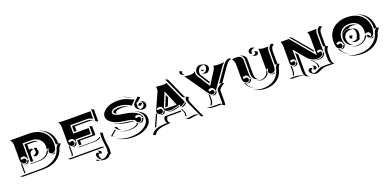

<svg xmlns="http://www.w3.org/2000/svg" viewBox="-1 -1401 4911 2409"><g transform="rotate(-20 2454.0 -196.5)"><path d="M39.1 0 46.9 -2H322.3Q389.6 -2 444.6 -22.6Q499.5 -43.2 536.1 -81.1Q572.8 -118.9 588.1 -170.7Q592.8 -186.5 601.7 -199.6Q610.6 -212.6 625.2 -227.5Q610.8 -227.1 600.8 -223.1L597.9 -222.2L598.1 -225.1Q598.6 -232.4 598.6 -244.1Q598.6 -317.6 562.6 -373.4Q526.6 -429.2 461.9 -458.5L465.3 -459L495.6 -445.1Q559.6 -415.3 595.1 -359.4Q630.6 -303.5 630.6 -230V-229L659.9 -215.6Q643.8 -199.5 634.3 -186Q624.8 -172.6 620.1 -156Q596.4 -77.1 525.4 -31.7Q454.3 13.7 352.5 13.7H69.3ZM75.4 -468.8H322.3Q399.9 -468.8 458.6 -440.9Q517.3 -413.1 549.2 -362.2Q581.1 -311.3 581.1 -244.1Q581.1 -208.7 569.6 -173.8Q564.2 -157.2 550 -147.2Q535.9 -137.2 518.8 -137.2Q503.4 -137.2 492.6 -146.4Q481.7 -155.5 481.7 -168.5Q481.7 -179.7 486.3 -189.6Q491 -199.5 499.8 -210.7Q492.2 -210.7 483 -208.3Q473.9 -205.8 467.3 -202.4Q473.6 -220.7 473.6 -244.1Q473.6 -306.2 430.7 -343.5Q387.7 -380.9 317.4 -380.9H210V-173.8H201.2Q201.2 -194.3 186.5 -209.1Q171.9 -223.9 151.4 -223.9Q133.3 -223.9 119.4 -212.2Q119.4 -191.4 134.5 -191.2Q139.6 -191.2 147.3 -194.2Q155 -197.3 160.2 -197.3Q171.6 -197.3 178.1 -187.3Q184.6 -177.2 184.6 -166.3Q184.6 -154.1 175.7 -145.5Q166.7 -137 154.3 -137Q132.8 -137 117.7 -151.9Q102.5 -166.7 102.5 -187.7V-395.5Q102.5 -434.8 75.4 -468.8ZM102.5 -19.5V-154.8Q108.4 -146 116.7 -139.6L117.2 -19.5ZM127.9 -132.8Q140.4 -127.2 154.3 -127.2Q170.2 -127.2 181.8 -137.8Q193.4 -148.4 194.3 -164.1H210V-157.5H208.5Q207.5 -141.8 195.8 -131Q184.1 -120.1 168 -120.1Q155 -120.1 142.1 -126.2ZM210 -107.4H317.4Q370.8 -107.4 408.9 -128.9Q447 -150.4 463.1 -189Q468.8 -191.9 471.9 -193.6Q474.6 -195.1 478.8 -196.8Q472.4 -183.8 471.9 -171.1Q453.9 -137.7 417.5 -119.3Q381.1 -100.8 331.5 -100.8H224.1ZM227.5 -125V-363.3H317.4Q370.8 -363.3 406.7 -339.6L404.3 -338.9Q378.7 -347.2 347.4 -347.2L259.5 -347.4V-279.3L262.2 -277.8Q271.5 -281.2 281.2 -281.2Q290.5 -281.2 298.6 -277.1Q306.6 -272.9 311.8 -265.6L309.6 -265.1Q289.8 -264.4 275.6 -251.2Q261.5 -238 259.8 -218.8L259.5 -211.9V-125ZM283.2 -187.5V-189.5Q303 -189.5 317 -203.5Q331.1 -217.5 331.1 -237.3Q331.1 -246.6 328.1 -253.9Q325.2 -261.2 318.8 -269.5Q323.2 -270 325.7 -271.4Q328.1 -272.7 330.3 -276.1L333.3 -277.6L363.3 -263.7Q361.3 -259 358.9 -257.1Q356.4 -255.1 352.3 -254.2Q363 -240.5 363 -223.1Q363 -202.6 348.5 -188.2Q334 -173.8 313.5 -173.8Q297.4 -173.8 283.2 -187.5ZM496.6 -132.1V-132.3Q507.1 -127.4 518.8 -127.4Q540 -127.4 556.9 -140.1Q552.5 -131.6 546.1 -122.1Q539.6 -120.6 533 -120.8Q521.2 -120.8 510.7 -125.7Z M678.7 0 686.5 -2H1118.2Q1130.6 -2 1141.8 2.7Q1153.1 7.3 1161.1 15.6L1157.5 14.6Q1153.1 13.9 1148.2 14.2L708.7 13.9ZM719.2 -474.6Q771.7 -468.8 827.1 -468.8H1147.5V-367.7Q1114.3 -390.6 1069.3 -390.6H849.6V-278.3H1054.7V-200.2H849.6V-173.8H840.8Q840.8 -194.3 826.2 -209.1Q811.5 -223.9 791 -223.9Q772.9 -223.9 759 -212.2Q759 -191.4 774.2 -191.2Q779.3 -191.2 787 -194.2Q794.7 -197.3 799.8 -197.3Q811.3 -197.3 817.7 -187.3Q824.2 -177.2 824.2 -166.3Q824.2 -154.1 815.3 -145.5Q806.4 -137 793.9 -137Q772.5 -137 757.3 -151.9Q742.2 -166.7 742.2 -187.7V-405.3Q742.2 -424.3 735.7 -442.7Q729.2 -461.2 719.2 -474.6ZM734.4 -19.5Q738.5 -26.9 740.4 -35.8Q742.2 -44.7 742.2 -62.5V-154.8Q748 -146 756.3 -139.6L756.8 -55.7Q756.8 -35.2 751 -19.5ZM767.6 -132.8V-133.1Q780 -127.2 793.9 -127.2Q809.8 -127.2 821.4 -137.8Q833 -148.4 834 -164.1H849.6V-157.5H848.1Q847.2 -141.8 835.4 -131Q823.7 -120.1 807.6 -120.1Q794.7 -120.1 781.7 -126.2ZM849.6 -97.7H1057.6Q1082.3 -97.7 1105.6 -106.4Q1128.9 -115.2 1147.5 -128.9Q1147.5 -121.1 1147.7 -113Q1110.4 -91.1 1071.8 -91.1H863.8ZM867.2 -115.2V-182.6H1072.3V-295.9L1074.2 -297.9L1104.2 -283.7V-166.5L899.2 -166.7V-115.2ZM867.2 -295.9V-373H1069.3Q1098.1 -373 1121.3 -363.4Q1144.5 -353.8 1165 -333V-486.3L1167 -488.3L1197 -474.4V-314L1167 -328.1Q1153.6 -342.5 1139.6 -351.6Q1121.6 -356.9 1099.4 -356.9L899.2 -357.2V-295.9ZM1004.9 135.5Q1006.6 131.3 1012 127.9Q1041 148.7 1085 148.7Q1109.6 148.7 1130.6 136.6Q1151.6 124.5 1165 103.5Q1165.5 102.5 1166.5 102.1Q1167.5 101.6 1168.2 101.6H1168.9Q1172.9 101.6 1178.7 104.5Q1176.8 94.7 1176.8 87.9Q1176.8 83 1178.7 67.4Q1180.7 55.7 1180.7 48.1Q1180.7 31.5 1172.4 -24.4Q1164.1 -80.3 1164.1 -115.2Q1164.1 -142.3 1168.5 -167.5L1171.9 -174.8L1201.9 -160.9Q1196 -132.6 1196 -101.1Q1196 -74 1200.2 -41.6Q1204.3 -9.3 1208.5 18.4Q1212.6 46.1 1212.6 62Q1212.6 72 1210.8 82Q1209 92 1209 101.6Q1209 112.5 1211.7 122.1Q1210 120.8 1207.8 120.1Q1202.4 117.7 1199.5 117.4Q1197.3 117.4 1196.5 118.7Q1183.1 139.9 1161.7 152.5Q1140.4 165 1115.2 165Q1082.5 165 1057.9 153.6L1040.5 145.5Q1036.1 148.9 1036.1 154.3L1006.1 140.4ZM1024.9 77.1Q1024.9 65.7 1031.7 57.7Q1038.6 49.8 1048.3 49.8Q1053.7 49.8 1059.1 52.6Q1064.5 55.4 1065.7 61.3Q1069.1 60.3 1071.4 56.6Q1073.7 53 1073.7 47.9Q1073.7 40.8 1069.5 35Q1065.2 29.3 1058.1 26.4L1060.3 25.4L1090.6 39.3Q1097.4 42.5 1101.6 48.6Q1105.7 54.7 1105.7 61.8Q1105.7 68.4 1102.3 73Q1098.9 77.6 1094 77.6L1071.5 67.1Q1064.9 69.6 1060.9 76Q1056.9 82.5 1056.9 91.3Q1056.9 106 1062.6 118.8Q1068.4 131.6 1078.1 140.4L1080.1 142.6Q1056.6 140.6 1040.8 121.7Q1024.9 102.8 1024.9 77.1Z M1283.4 -85.7 1356.2 -147.9Q1359.9 -142.1 1364.7 -136.7L1297.6 -79.1Q1300.5 -77.4 1320.6 -65.1Q1340.6 -52.7 1354 -45.7Q1340.6 -51.8 1328 -59Q1315.4 -66.2 1302 -74.5Q1288.6 -82.8 1283.4 -85.7ZM1291 -343.8Q1291 -362.5 1300.3 -381.3Q1309.6 -400.1 1328.2 -417.2Q1346.9 -434.3 1372.6 -447.6Q1398.2 -460.9 1433.6 -468.8Q1469 -476.6 1508.8 -476.6Q1531.5 -476.6 1552.6 -474Q1573.7 -471.4 1588.9 -468Q1604 -464.6 1620.6 -458.7Q1637.2 -452.9 1646.6 -448.7Q1656 -444.6 1669.7 -437.7Q1701.2 -422.4 1719.2 -418.2L1682.9 -381.8Q1681.9 -380.9 1679.6 -378.5Q1677.2 -376.2 1676.4 -375.4Q1675.5 -374.5 1673.6 -372.6Q1671.6 -370.6 1670.9 -369.8Q1670.2 -368.9 1668.7 -367.3Q1667.2 -365.7 1666.6 -364.9Q1666 -364 1665 -362.7Q1664.1 -361.3 1663.6 -360.4Q1663.1 -359.4 1662.6 -358.2Q1662.1 -356.9 1661.9 -356Q1584.2 -408.2 1500 -408.2Q1472.2 -408.2 1448.7 -402.8Q1425.3 -397.5 1409.9 -385.6Q1394.5 -373.8 1394.5 -357.4Q1394.5 -342.5 1406.7 -331.3Q1418.9 -320.1 1447.4 -311.2Q1475.8 -302.2 1521.7 -296.1Q1605 -284.9 1658.2 -262Q1734.4 -229.2 1747.1 -173.8H1731.4Q1731.4 -194.3 1716.8 -209.1Q1702.1 -223.9 1681.6 -223.9Q1663.6 -223.9 1649.7 -212.2Q1649.7 -191.4 1664.8 -191.2Q1669.9 -191.2 1677.6 -194.2Q1685.3 -197.3 1690.4 -197.3Q1701.9 -197.3 1708.4 -187.3Q1714.8 -177.2 1714.8 -166.3Q1714.8 -152.1 1704.6 -142.1Q1694.3 -132.1 1679.7 -132.1Q1662.1 -132.1 1648.2 -142.3Q1648.2 -152.3 1642.7 -160.9Q1637.2 -169.4 1627.2 -175.5Q1617.2 -181.6 1605.3 -186.5Q1593.5 -191.4 1577.8 -194.9Q1562 -198.5 1547.9 -200.8Q1533.7 -203.1 1516.8 -204.8Q1480.7 -209 1449.8 -216.2Q1418.9 -223.4 1396.1 -232.1Q1373.3 -240.7 1355.2 -251.5Q1337.2 -262.2 1325.3 -273.4Q1313.5 -284.7 1305.5 -296.9Q1297.6 -309.1 1294.3 -320.6Q1291 -332 1291 -343.8ZM1345 -30.8Q1422.9 5.9 1520.5 5.9Q1564.2 5.9 1603.4 -2.7Q1642.6 -11.2 1672 -26.1Q1701.4 -41 1723 -60.7Q1744.6 -80.3 1755.6 -103.4Q1766.6 -126.5 1766.6 -150.4Q1766.6 -231 1673.6 -274.4L1674.6 -276.1L1704.6 -262Q1798.6 -218 1798.6 -136.2Q1798.6 -111.8 1787.5 -88.5Q1776.4 -65.2 1754.5 -45.3Q1732.7 -25.4 1703 -10.3Q1673.3 4.9 1633.9 13.3Q1594.5 21.7 1550.5 22Q1453.1 22 1375.2 -14.4L1345.2 -28.6ZM1363 -177 1364.3 -180.7 1394.3 -166.5Q1398.9 -137.9 1429.7 -118.9L1428.7 -117.2Q1371.8 -137.2 1363 -177ZM1367.7 -223.6 1368.2 -225.6Q1428.2 -197.5 1514.9 -187.5Q1597.7 -178.2 1621.8 -158.4L1619.9 -157.5Q1591.6 -166.3 1544.7 -171.6Q1458 -181.6 1397.9 -209.7ZM1405.3 -107.2V-107.4Q1453.4 -85 1523.4 -85Q1553.5 -85 1579.2 -90.2Q1605 -95.5 1623.3 -106.3Q1641.6 -117.2 1646.7 -131.8Q1661.9 -122.3 1679.7 -122.3Q1697.5 -122.3 1710.6 -134.4Q1723.6 -146.5 1724.6 -164.1H1748.3Q1748.5 -160.6 1748.8 -157.2L1738.8 -157.5Q1737.8 -139.9 1724.7 -127.8Q1711.7 -115.7 1693.8 -115.7Q1679.9 -115.7 1667.5 -121.3L1660.6 -124.8Q1655.5 -110.4 1637.1 -99.6Q1618.7 -88.9 1593 -83.6Q1567.4 -78.4 1537.6 -78.4Q1467.3 -78.4 1419.4 -100.6ZM1412.1 -357.4Q1412.1 -371.6 1438.4 -381.1Q1464.6 -390.6 1500 -390.6Q1567.9 -390.6 1616.5 -362.5L1615 -361.1Q1577.9 -374.8 1530 -374.8Q1506.1 -374.8 1486.3 -370.4Q1466.6 -366 1455.3 -358.8Q1444.1 -351.6 1444.1 -343.5Q1444.1 -336.7 1452.6 -330.1V-327.9Q1412.1 -340.6 1412.1 -357.4ZM1592.8 -499.3 1593.3 -501.2Q1594.7 -500.5 1596.4 -499.8L1626.5 -485.8Q1637.9 -480.5 1660.6 -467Q1683.3 -453.6 1690.2 -450.7L1689 -449Q1688 -449.5 1677.1 -454.6Q1666.3 -459.7 1659.9 -462.6Q1652.8 -465.8 1628.9 -479.9Q1605 -493.9 1592.8 -499.3ZM1689.9 -340.6Q1689.9 -350.8 1691.8 -357.5Q1693.6 -364.3 1701.4 -374.9Q1709.2 -385.5 1722.8 -398.4Q1736.3 -411.4 1762 -433.8L1758.8 -437.3L1759 -439.9L1789.3 -425.8L1794.7 -419.4Q1767.1 -395.3 1753.2 -381.8L1755.1 -379.9Q1741.5 -379.9 1731.8 -371.5Q1722.2 -363 1722.2 -351.3Q1722.2 -346.7 1724.4 -342.5L1723.4 -340.6Q1721.9 -334.7 1721.9 -326.4Q1721.9 -301.5 1739 -286.1L1740.7 -283.7Q1717.8 -286.6 1703.9 -302.4Q1689.9 -318.1 1689.9 -340.6ZM1713.4 -288.8Q1730.7 -280.3 1750 -280.3Q1772 -280.3 1787.7 -294.3Q1803.5 -308.3 1803.5 -328.1Q1803.5 -344 1795.3 -356.8Q1787.1 -369.6 1773.9 -375.7L1775.1 -377.4L1805.2 -363.3Q1818.6 -356.9 1827 -343.6Q1835.4 -330.3 1835.4 -314Q1835.4 -293.5 1819.2 -278.9Q1803 -264.4 1780 -264.4Q1761.5 -264.4 1744.6 -272.2L1714.4 -286.1ZM1732.4 -332.5 1732.9 -334.5Q1736.1 -333 1739.7 -332.5Q1740.7 -342 1748.9 -348.6Q1757.1 -355.2 1768.1 -355.2Q1776.6 -355.2 1783.7 -350.8Q1790.8 -346.4 1794.4 -339.1L1792.5 -338.9Q1783.4 -337.2 1777.5 -330.8Q1771.5 -324.5 1771.5 -316.4Q1767.8 -316.4 1761.4 -318.8Q1754.9 -321.3 1749.4 -324Q1743.9 -326.7 1732.4 -332.5Z M1785.2 77.6Q1799.3 51 1826.2 33.8Q1853 16.6 1897.3 7.6Q1941.7 -1.5 2005.9 -2Q1996.1 -9.5 1990.8 -21.9Q1985.6 -34.2 1985.6 -46.6Q1985.6 -58.1 1989.5 -66.7L2000 -89.8H2214.1L2219.5 -73.7H2031.2L2021.5 -52Q2017.6 -43.7 2017.6 -32.7Q2017.6 -18.3 2024.2 -5Q2030.8 8.3 2042.7 14.2Q1976.6 14.2 1931 22.9Q1885.5 31.7 1857.9 49.2Q1830.3 66.7 1816.2 94.2L1786.1 80.1ZM1837.6 2.7 1913.3 -166Q1915.8 -156 1922.1 -147.7L1857.9 -3.9Q1847.9 -1 1837.6 2.7ZM1921.9 -176.8Q1921.9 -186.5 1928.5 -201.4L2021.7 -408.7Q2029.5 -426.3 2029.5 -448Q2029.5 -462.6 2025.6 -476.1Q2085.4 -467.8 2131.8 -467.8Q2139.6 -467.8 2148.9 -470.6Q2158.2 -473.4 2164.1 -477.3L2301.8 -173.8Q2293.9 -170.7 2284.9 -164.3Q2275.9 -158 2269.4 -152.6Q2262.9 -147.2 2254.5 -143.1Q2246.1 -138.9 2238.3 -138.9Q2232.7 -138.9 2228.5 -142Q2224.4 -145 2224.4 -149.4Q2224.4 -153.8 2227.5 -157Q2230.7 -160.2 2237.3 -164.1Q2224.1 -164.1 2206.1 -159.8Q2188 -155.5 2172.6 -150.5Q2157.2 -145.5 2137.3 -141.2Q2117.4 -137 2100.8 -137Q2079.1 -137 2060.5 -142.2Q2042 -147.5 2031.2 -156.4Q2020.5 -165.3 2020.5 -175.8Q2020.5 -195.1 2005.9 -209.5Q1991.2 -223.9 1970.7 -223.9Q1952.6 -223.9 1938.7 -212.2Q1938.7 -191.4 1953.9 -191.2Q1959 -191.2 1966.7 -194.2Q1974.4 -197.3 1979.5 -197.3Q1991 -197.3 1997.4 -187.3Q2003.9 -177.2 2003.9 -166.3Q2003.9 -153.3 1993.9 -144.2Q1983.9 -135 1969.7 -135Q1950 -135 1935.9 -147.2Q1921.9 -159.4 1921.9 -176.8ZM1942.9 -130.6 1943.1 -130.9Q1955.6 -125 1969.7 -125.2Q1986.8 -125.2 1999.5 -136.1Q2012.2 -147 2013.7 -163.3Q2017.6 -154.8 2025.9 -147.9Q2021.7 -135 2010 -126.8Q1998.3 -118.7 1983.9 -118.7Q1968.8 -118.7 1957 -124ZM2028.6 -195.3Q2028.6 -182.1 2040 -175.8H2193.4L2106.4 -384.5ZM2040.8 -138.9Q2066.2 -127.2 2100.8 -127.2Q2119.9 -127.2 2139.8 -131.6Q2159.7 -136 2181.5 -142.7Q2203.4 -149.4 2214.8 -151.9Q2214.8 -150.6 2214.6 -149.4Q2214.6 -145.5 2216.1 -142.1Q2208.7 -140.1 2193.2 -135.5Q2177.7 -130.9 2167.7 -128.2Q2157.7 -125.5 2142.9 -123Q2128.2 -120.6 2115 -120.6Q2079.8 -120.6 2054.9 -132.3ZM2046.6 -193.4 2106.4 -338.6 2123.5 -296.9 2080.8 -193.4ZM2167 -518.3 2167.2 -522.7 2197.3 -508.8 2315.4 -246.1Q2320.1 -236.1 2325.9 -229.7Q2332.3 -228.8 2339.8 -228.8L2369.9 -214.8Q2361.6 -205.1 2357.5 -196.5Q2353.5 -188 2353.5 -177.7Q2353.5 -161.6 2365 -136.2L2459.7 74.5L2456.8 76.4L2426.8 62.5L2426.3 57.6L2333 -149.4Q2321.3 -175.5 2321.3 -191.4Q2321.3 -209 2335.7 -227.1Q2327.6 -227.3 2321.3 -228.5Q2314.9 -229.7 2307.6 -232.9Q2300.3 -236.1 2294.2 -242.7Q2288.1 -249.3 2283.7 -259.3ZM2225.3 -107.4 2239.5 -100.8 2254.6 -67.4Q2263.7 -46.9 2263.7 -26.9Q2263.7 -19.3 2262 -10Q2260.3 -0.7 2260.3 -0.2Q2260.3 3.4 2262 3.7Q2247.3 2.2 2246.1 -5.9Q2246.3 -7.3 2247.3 -12.1Q2248.3 -16.8 2248.9 -22.2Q2249.5 -27.6 2249.5 -33.4Q2249.5 -53.5 2240.5 -74ZM2226.6 -131.6Q2231.9 -129.2 2238.3 -129.2Q2247.6 -129.2 2257.1 -133.5Q2266.6 -137.9 2273.6 -143.6Q2280.5 -149.2 2289.6 -155.6Q2298.6 -162.1 2305.4 -164.8L2306.2 -165L2311.3 -154.1Q2306.2 -150.9 2297.9 -144.5Q2289.6 -138.2 2283.6 -133.9Q2277.6 -129.6 2269 -126.1Q2260.5 -122.6 2252.4 -122.6Q2246.3 -122.6 2240.7 -125ZM2231.9 24.4Q2241.7 30.3 2256.8 30.3Q2271.5 30.3 2304.1 24.4Q2336.7 18.6 2352.5 18.6Q2387.9 18.6 2409.7 37.6L2406 36.9Q2393.8 34.2 2382.8 34.2Q2367.7 34.2 2334.8 40.2Q2302 46.1 2286.9 46.1Q2273.7 46.1 2264.4 42L2234.4 27.8Z M2361.3 -540Q2361.3 -548.8 2366 -555.2L2371.6 -558.3L2401.6 -544.4Q2393.1 -537.1 2393.1 -525.6Q2393.1 -508.3 2411.6 -495.1L2412.1 -492.9Q2388.4 -499.8 2374.9 -512.2Q2361.3 -524.7 2361.3 -540ZM2402.6 -480.2Q2429.7 -468.8 2483.2 -468.8Q2502.7 -468.8 2518.7 -474Q2534.7 -479.2 2551.8 -491Q2549.3 -485.8 2547.9 -477.8Q2546.4 -469.7 2546.4 -464.1Q2546.4 -443.6 2557.6 -425.8L2667.7 -252.2L2778.3 -425.8Q2784.4 -435.3 2787.5 -445.9Q2790.5 -456.5 2791 -462.3Q2791.5 -468 2791.5 -476.6Q2838.6 -468.8 2866.7 -468.8Q2890.4 -468.8 2937.5 -474.6Q2931.2 -470.9 2917.8 -457.4Q2904.5 -443.8 2896 -431.6L2719.7 -178.5V-173.8H2710.9Q2710.9 -194.3 2696.3 -209.1Q2681.6 -223.9 2661.1 -223.9Q2643.1 -223.9 2629.2 -212.2Q2629.2 -191.4 2644.3 -191.2Q2649.4 -191.2 2657.1 -194.2Q2664.8 -197.3 2669.9 -197.3Q2679.9 -197.3 2687.1 -188.7Q2694.3 -180.2 2694.3 -168.2Q2694.3 -157.2 2685.4 -149.5Q2676.5 -141.8 2664.1 -141.8Q2654.8 -141.8 2646.2 -145.9Q2637.7 -149.9 2629.8 -158.1Q2621.8 -166.3 2615.8 -174.2Q2609.9 -182.1 2602.1 -194.1ZM2535.2 -9.8H2541.3Q2568.6 -2 2612.3 -2H2701.7Q2712.6 -2 2721.4 2.9Q2730.2 7.8 2732.9 18.8Q2737.3 8.8 2737.3 -14.6V-173.1L2749.8 -190.9Q2766.6 -214.8 2815.4 -236.3Q2799.8 -241 2788.3 -241H2784.7L2910.4 -421.6Q2917.5 -431.6 2922.9 -439Q2928.2 -446.3 2938.1 -457.5Q2948 -468.8 2956.7 -476Q2965.3 -483.2 2976.4 -488.9Q2987.5 -494.6 2998 -495.1L3000 -499L3030.3 -485.4V-479.5Q3018.8 -479.5 3006.7 -473.4Q2994.6 -467.3 2983 -456.1Q2971.4 -444.8 2961.9 -433.1Q2952.4 -421.4 2942.1 -406.5L2823.5 -235.1L2847.2 -223.1Q2828.4 -216.1 2809.7 -202.6Q2791 -189.2 2781.5 -175.8L2769.3 -158.4V-0.7Q2769.3 30.3 2761.5 38.6L2731.4 24.4Q2731.4 18.8 2729.2 14.2H2642.3Q2593 14.2 2565.2 4.2ZM2564 -464.1Q2564 -485.8 2573.2 -504.6Q2582.5 -523.4 2598.6 -534.7Q2614.7 -545.9 2633.8 -545.9Q2647.5 -545.9 2659.4 -541.1Q2671.4 -536.4 2679.7 -528.1L2676 -528.8Q2669.9 -529.8 2663.8 -530Q2645.5 -530 2629.9 -519Q2614.3 -508.1 2605.1 -489.7Q2595.9 -471.4 2595.9 -450.2Q2595.9 -435.3 2604 -422.4L2678.5 -305.2L2680.2 -304.2L2668 -284.9L2572.3 -435.3Q2563.7 -448.7 2564 -464.1ZM2585.2 -20.5Q2598.4 -35.9 2605.3 -54.1Q2612.3 -72.3 2612.3 -89.8V-162.6Q2619.4 -153.8 2626.5 -147.7L2627 -83Q2627 -67.4 2621.1 -50.9Q2615.2 -34.4 2604 -19.5Q2594.7 -19.8 2585.2 -20.5ZM2626.5 -436.3 2626.7 -438.2Q2634.3 -434.8 2642.8 -434.6Q2666 -434.6 2682.5 -452.6Q2699 -470.7 2699 -496.1Q2699 -510.5 2690.1 -522.7Q2681.2 -534.9 2666.3 -541.7L2667 -543.7L2697 -529.5Q2712.4 -522.5 2721.7 -509.8Q2731 -497.1 2731 -482.2Q2731 -455.8 2714 -437.3Q2697 -418.7 2672.9 -418.7Q2664.1 -418.7 2656.5 -422.1ZM2627.4 -481.9 2629.4 -484.1 2659.4 -470Q2659.4 -465.6 2661.4 -461.4L2662.8 -459.7Q2659.4 -459 2655.8 -459.2Q2646.2 -459.2 2637.5 -465.3Q2628.7 -471.4 2627.4 -481.9ZM2642.8 -136.7Q2653.3 -131.8 2664.1 -132.1Q2679 -132.1 2690.4 -141.1Q2701.9 -150.1 2703.9 -164.1H2719.7V-157.2H2717.8Q2715.6 -143.3 2704.5 -134.2Q2693.4 -125 2678.7 -125Q2668.2 -125 2657 -130.1Z M3039.1 -471.2Q3069.8 -477.5 3093.3 -477.5Q3173.8 -477.5 3173.8 -412.1V-220.7Q3173.8 -194.3 3182.6 -173.8H3168.9Q3168.9 -194.3 3154.3 -209.1Q3139.6 -223.9 3119.1 -223.9Q3101.1 -223.9 3087.2 -212.2Q3087.2 -191.4 3102.3 -191.2Q3107.4 -191.2 3115.1 -194.2Q3122.8 -197.3 3127.9 -197.3Q3139.4 -197.3 3145.9 -187.3Q3152.3 -177.2 3152.3 -166.3Q3152.3 -154.1 3143.4 -145.5Q3134.5 -137 3122.1 -137Q3103.3 -137 3088.9 -148.4Q3074.5 -159.9 3071 -177.5Q3066.4 -200.7 3066.4 -225.6V-400.4Q3066.4 -416.7 3059.1 -436.3Q3051.8 -455.8 3039.1 -471.2ZM3081.3 -142.1Q3088.4 -136.2 3096.7 -132.3Q3104.5 -113.3 3115.7 -96.7Q3142.6 -56.9 3186.5 -34.4Q3132.8 -57.1 3101.6 -103.3Q3089.4 -121.3 3081.3 -142.1ZM3100.3 -130.9Q3110.8 -127.2 3122.1 -127.2Q3137.9 -127.2 3149.5 -137.8Q3161.1 -148.4 3162.1 -164.1H3186.5Q3188.5 -160.4 3190.2 -157.5H3176.3Q3175.3 -141.8 3163.7 -131.2Q3152.1 -120.6 3136.2 -120.6Q3122.8 -120.6 3110.8 -125.7ZM3148.7 -483.2 3151.1 -484.4 3181.2 -470.2Q3223.4 -450.4 3223.4 -397.9V-206.8Q3223.4 -181.6 3232.7 -161.7Q3241.9 -141.8 3259 -129.4L3261.7 -126.7Q3229.2 -134 3210.3 -159.1Q3191.4 -184.1 3191.4 -220.7V-412.1Q3191.4 -464.1 3148.7 -483.2ZM3170.2 -20 3170.9 -22Q3221.9 2 3286.1 2Q3346.7 2 3395.5 -19.2Q3444.3 -40.3 3475.6 -79.2Q3506.8 -118.2 3518.1 -170.9Q3520.5 -182.1 3528 -198.6Q3535.4 -215.1 3546.4 -227.5Q3544.9 -227.8 3543.9 -228Q3540.3 -228 3535.2 -226.3Q3530 -224.6 3523.4 -224.6V-410.2Q3523.4 -433.6 3533.4 -454.3Q3543.5 -475.1 3561.5 -486.3L3569.3 -488.3L3599.4 -474.4Q3587.9 -469 3579.2 -460Q3570.6 -450.9 3565.6 -440.2Q3560.5 -429.4 3558.1 -418.6Q3555.7 -407.7 3555.7 -396.5V-227.5L3580.3 -217L3572 -204.8Q3564 -193.6 3558 -179.8Q3552 -166 3550 -156.2Q3539.1 -103.3 3507.3 -64Q3475.6 -24.7 3426.4 -3.4Q3377.2 17.8 3316.2 18.1Q3251.7 18.1 3200.2 -6.1ZM3234.9 -116.9 3235.1 -117.2Q3258.3 -106.4 3286.1 -106.4Q3327.4 -106.4 3356.8 -128.9Q3386.2 -151.4 3395 -190.2Q3401.6 -194.6 3407.2 -196.3Q3400.4 -182.4 3400.6 -168.5Q3400.6 -164.3 3401.4 -160.4Q3388.2 -131.8 3361.2 -115.7Q3334.2 -99.6 3299.8 -99.6Q3272.7 -99.6 3249 -110.6ZM3267.6 -483.4Q3267.6 -501.5 3281.6 -513.9Q3295.7 -526.4 3315.4 -526.4Q3340.1 -526.4 3358.6 -508.8L3354.7 -509.8Q3350.1 -510.5 3345.5 -510.5Q3326.7 -510.5 3313.2 -498Q3299.8 -485.6 3299.8 -468.8Q3299.8 -463.1 3303 -456.8L3304.4 -455.1Q3301 -454.3 3297.4 -454.3Q3285.4 -454.3 3276.5 -463Q3267.6 -471.7 3267.6 -483.4ZM3290.3 -432.1 3290.8 -434.1Q3300 -429.7 3310.3 -429.7Q3324 -429.7 3333.4 -438Q3342.8 -446.3 3342.8 -458Q3342.8 -470.7 3332 -475.3L3333 -477.1L3363 -463.1Q3368.7 -460.7 3371.9 -455.6Q3375.2 -450.4 3375.2 -444.3Q3375.2 -431.6 3365 -422.7Q3354.7 -413.8 3340.3 -413.8Q3329.8 -413.8 3320.3 -418.2ZM3394.5 -484.4Q3404.5 -479.7 3422.4 -474.2Q3440.2 -468.8 3448.2 -468.8H3521.2Q3505.9 -442.1 3505.9 -410.2V-225.6Q3505.9 -198.7 3500.7 -174.1Q3497.1 -157.2 3481.9 -147.2Q3466.8 -137.2 3447.5 -137.2Q3432.1 -137.2 3421.3 -146.4Q3410.4 -155.5 3410.4 -168.5Q3410.4 -179.7 3415 -189.6Q3419.7 -199.5 3428.5 -210.7Q3412.8 -210.7 3397 -202.4Q3398.4 -209.5 3398.4 -220.7V-442.4Q3398.4 -458 3397.8 -464.8Q3397.2 -471.7 3394.5 -484.4ZM3425.3 -132.3Q3435.8 -127.4 3447.5 -127.4Q3472.7 -127.4 3491 -141.6Q3487.5 -132.6 3483.2 -123.8Q3472.9 -120.8 3461.7 -120.8Q3450 -120.8 3439.5 -125.7Z M3637.7 0 3645.5 -2H3689.9Q3775.6 -2 3836.4 38.8Q3828.1 31.2 3822.9 22.2Q3817.6 13.2 3815.3 1.3Q3813 -10.5 3812.3 -21.2Q3811.5 -32 3811.5 -48.8V-280.8L3844.5 -241.5L3843.5 -239.5V-34.9Q3843.5 -23.4 3843.8 -16Q3844 -8.5 3845 1.1Q3845.9 10.7 3847.9 17.6Q3849.9 24.4 3853 31.7Q3856.2 39.1 3861.3 45Q3866.5 51 3873.3 56.2L3871.3 58.8L3841.8 44.9Q3831.5 37.4 3820.1 31.2Q3774.9 13.9 3720 13.9H3667.7ZM3685.8 -19.5Q3701.2 -46.1 3701.2 -78.1V-148.2Q3707 -140.1 3715.3 -135V-71.5Q3715.3 -43.5 3703.4 -19Q3697.3 -19.5 3689.9 -19.5ZM3686 -468.8H3797.6L4057.6 -158.2V-410.2Q4057.6 -441.9 4042.5 -468.8H4165.8Q4150.4 -442.1 4150.4 -410.2V-173.8H4144.5Q4144.5 -190.4 4132.8 -201.8Q4121.1 -213.1 4104.5 -213.1Q4085.7 -213.1 4074.5 -202.4Q4074.5 -181.6 4089.6 -181.4Q4094.7 -181.4 4102.4 -184.4Q4110.1 -187.5 4115.2 -187.5Q4121.3 -187.5 4125.6 -181.3Q4129.9 -175 4129.9 -166.3Q4129.9 -144.5 4107.9 -129.3Q4085.9 -114 4054.7 -114Q4014.9 -114 3981.2 -129.9Q3947.5 -145.8 3921.9 -176.5L3793.9 -329.1V-173.8H3788.1Q3788.1 -190.4 3776.4 -201.8Q3764.6 -213.1 3748 -213.1Q3729.2 -213.1 3718 -202.4Q3718 -181.6 3733.2 -181.4Q3738.3 -181.4 3746 -184.4Q3753.7 -187.5 3758.8 -187.5Q3764.9 -187.5 3769.2 -181.3Q3773.4 -175 3773.4 -166.3Q3773.4 -154.1 3764.5 -145.5Q3755.6 -137 3743.2 -137Q3725.8 -137 3713.5 -148.9Q3701.2 -160.9 3701.2 -178V-410.2Q3701.2 -441.9 3686 -468.8ZM3720.9 -131.8V-132.1Q3731.4 -127.2 3743.2 -127.2Q3759 -127.2 3770.6 -137.8Q3782.2 -148.4 3783.2 -164.1H3793.9V-144Q3789.3 -133.5 3779.3 -127.1Q3769.3 -120.6 3757.3 -120.6Q3745.1 -120.6 3735.1 -125.2ZM3805.7 -486.3 3806.6 -488.3 3836.7 -474.1 4038.1 -233.9 4040 -231.4V-206.5ZM3894 -5.1Q3894 -17.1 3902.6 -25.6Q3911.1 -34.2 3922.9 -34.2Q3930.9 -34.2 3938.8 -29.8Q3946.8 -25.4 3950 -17.6H3947.8Q3938.2 -15.6 3932.1 -8.2Q3926 -0.7 3926 8.8Q3926 24.2 3937.3 35.9L3938.5 38.1Q3919.9 37.1 3907 24.5Q3894 12 3894 -5.1ZM3916 37.4 3917 35.6Q3928.5 41 3941.4 41Q3955.8 41 3969.7 36.6Q3983.6 32.2 3995.8 25.9Q4008.1 19.5 4021.2 13.2Q4034.4 6.8 4052.7 2.4Q4071 -2 4091.8 -2Q4185.8 -2 4196 -2Q4188.7 -6.6 4183.3 -13.5Q4178 -20.5 4175 -27.6Q4172.1 -34.7 4170.5 -44.1Q4168.9 -53.5 4168.5 -60.9Q4168 -68.4 4168 -78.1V-152.3Q4168 -174.8 4175.2 -194.9Q4182.4 -215.1 4194.3 -226.6Q4187 -226.8 4182.7 -227.9Q4178.5 -229 4174.8 -232.7Q4171.1 -236.3 4169.6 -243.9Q4168 -251.5 4168 -263.7V-410.2Q4168 -433.6 4178 -454.3Q4188 -475.1 4206.1 -486.3L4213.9 -488.3L4243.9 -474.4Q4232.4 -469 4223.6 -459.8Q4214.8 -450.7 4209.8 -439.9Q4204.8 -429.2 4202.4 -418.1Q4200 -407 4200 -396V-249.8Q4200 -234.6 4202.4 -227.1L4229.5 -214.6Q4216.6 -204.3 4208.3 -183.2Q4200 -162.1 4200 -138.2V-64Q4200 -29.5 4208.1 -11.6Q4216.3 6.3 4234.4 14.6H4122.1Q4101.6 14.6 4083.4 19Q4065.2 23.4 4051.9 29.8Q4038.6 36.1 4026.4 42.5Q4014.2 48.8 4000.1 53.2Q3986.1 57.6 3971.7 57.6Q3959.2 57.6 3946 51.5ZM3949.7 -9 3951.7 -11.2Q3959.7 -12.2 3964.5 -17.9Q3969.2 -23.7 3969.2 -30Q3969.2 -38.3 3964.2 -45.2Q3959.2 -52 3950.9 -55.7L3952.6 -56.9L3982.9 -43Q3991.2 -39.1 3996.2 -31.9Q4001.2 -24.7 4001.2 -16.1Q4001.2 -7.6 3995 -1.3Q3988.8 4.9 3979.7 4.9ZM3961.9 -129.2Q3969.5 -124.5 3977.3 -120.8L4025.4 -63.7Q4038.1 -48.6 4038.1 -23.4Q4038.1 -17.3 4036.9 -9.8Q4027.8 -6.6 4018.6 -2.4Q4023.9 -16.6 4023.9 -30Q4023.9 -55.2 4011.2 -70.3ZM3985.4 -117.2V-117.4Q4017.8 -104.2 4054.7 -104.2Q4075.7 -104.2 4094.6 -111.6Q4113.5 -118.9 4126.1 -132.8Q4138.7 -146.7 4139.6 -164.1H4150.4V-142.3Q4142.3 -122.3 4119.3 -110Q4096.2 -97.7 4068.8 -97.7Q4027.3 -97.7 3991.9 -114.3Z M4311.5 -244.1Q4311.5 -313.7 4343.5 -366.5Q4375.5 -419.2 4434.2 -447.9Q4492.9 -476.6 4570.3 -476.6Q4647.7 -476.6 4706.4 -447.9Q4765.1 -419.2 4797.1 -366.5Q4829.1 -313.7 4829.1 -244.1Q4829.1 -232.9 4828 -221.8Q4826.9 -210.7 4824.3 -198.2Q4821.8 -185.8 4817 -175.2Q4812.3 -164.6 4805.8 -155.9Q4799.3 -147.2 4789.3 -142.2Q4779.3 -137.2 4766.8 -137.2Q4751 -137.2 4739.7 -149.5Q4728.5 -161.9 4728.5 -179.2Q4744.4 -179.2 4755.6 -170.9Q4766.8 -162.6 4766.8 -150.9Q4775.1 -150.9 4781 -157.8Q4786.9 -164.8 4786.9 -174.6Q4786.9 -189.7 4775.1 -200.2Q4763.4 -210.7 4747.8 -210.7Q4732.2 -210.7 4716.3 -202.4Q4721.7 -222.2 4721.7 -244.1Q4721.7 -308.8 4679.6 -348.8Q4637.5 -388.7 4570.3 -388.7Q4503.2 -388.7 4461.1 -348.8Q4418.9 -308.8 4418.9 -244.1Q4418.9 -205.1 4435.3 -173.8H4419.9Q4419.9 -194.3 4405.3 -209.1Q4390.6 -223.9 4370.1 -223.9Q4352.1 -223.9 4338.1 -212.2Q4338.1 -191.4 4353.3 -191.2Q4358.4 -191.2 4366.1 -194.2Q4373.8 -197.3 4378.9 -197.3Q4390.4 -197.3 4396.9 -187.3Q4403.3 -177.2 4403.3 -166.3Q4403.3 -154.1 4394.4 -145.5Q4385.5 -137 4373 -137Q4354.5 -137 4339.6 -148.4Q4324.7 -159.9 4320.1 -177.2Q4311.5 -209 4311.5 -244.1ZM4333.5 -140.6Q4340.3 -135.3 4348.6 -131.8Q4380.9 -65.7 4452.4 -32.5Q4411.4 -48.6 4381.2 -76.2Q4351.1 -103.8 4333.5 -140.6ZM4349.4 -131.6Q4360.8 -127.2 4373 -127.2Q4388.9 -127.2 4400.5 -137.8Q4412.1 -148.4 4413.1 -164.1H4440.9Q4443.1 -160.6 4445.3 -157.5H4427.2Q4426.3 -141.8 4414.7 -131.2Q4403.1 -120.6 4387.2 -120.6Q4374.5 -120.6 4362.8 -125.2ZM4429.9 -23.2Q4491.5 5.9 4570.3 5.9Q4638.2 5.9 4693.4 -15.6Q4748.5 -37.1 4785.3 -76.9Q4822 -116.7 4837.2 -170.7Q4841.8 -186.8 4850.3 -199.8Q4858.9 -212.9 4873.3 -227.5Q4856.2 -227.1 4845.9 -222.2Q4846.7 -230.5 4846.7 -244.1Q4846.7 -320.6 4810.5 -378.1Q4774.4 -435.5 4709.5 -465.8L4710.7 -467.3L4740.7 -453.4Q4805.9 -422.9 4842.3 -364.9Q4878.7 -306.9 4878.7 -230.2V-229L4908 -215.3Q4892.6 -200 4883.2 -186.3Q4873.8 -172.6 4869.1 -156Q4854 -101.6 4816.9 -61.5Q4779.8 -21.5 4724.1 0.2Q4668.5 22 4600.3 22Q4522 22 4460.2 -6.8L4430.2 -21ZM4436.5 -244.1Q4436.5 -280.3 4465.2 -305.7Q4493.9 -331.1 4534.2 -331.1Q4563.7 -331.1 4585.4 -312.7L4581.8 -313.2Q4573.2 -315.2 4564.2 -314.9Q4546.1 -314.9 4528.9 -309Q4511.7 -303 4498.3 -292.2Q4484.9 -281.5 4476.7 -265.3Q4468.5 -249 4468.5 -230Q4468.5 -196 4482.4 -169.3Q4496.3 -142.6 4521.7 -126.2L4523.4 -123.8Q4482.9 -136 4459.7 -167.7Q4436.5 -199.5 4436.5 -244.1ZM4443.8 -289.8Q4456.8 -327.6 4490.2 -349.4Q4523.7 -371.1 4570.3 -371.1Q4619.4 -371.1 4653.6 -347.4L4649.2 -347.9Q4626.7 -355 4600.3 -355.2Q4567.6 -355.2 4547.4 -338.1L4545.2 -336.4Q4539.8 -336.9 4534.2 -336.9Q4506.8 -336.9 4483.4 -323.6Q4460 -310.3 4447.3 -288.1Q4446.5 -288.3 4443.8 -289.8ZM4497.6 -114.7Q4532 -99.6 4570.3 -99.6Q4621.3 -99.6 4658.9 -123.4Q4696.5 -147.2 4712.2 -189H4718.8V-179.2Q4718.8 -174.1 4719.5 -168.9Q4698 -132.3 4663 -112.5Q4627.9 -92.8 4585 -92.8Q4545.2 -92.8 4511.7 -108.2ZM4518.6 -226.6Q4518.6 -231.9 4521.4 -237.3Q4524.2 -242.7 4530 -243.9Q4528.8 -248.5 4523.2 -250.7L4524.2 -252.4L4556.6 -238.8Q4562.5 -236.1 4562.3 -229V-228Q4557.4 -228 4554 -223.5Q4550.5 -219 4550.5 -212.4Q4550.5 -208.7 4552 -205.3L4552.5 -203.4Q4549.3 -203.1 4545.9 -203.1Q4534.2 -203.1 4526.4 -210Q4518.6 -216.8 4518.6 -226.6ZM4523.4 -171.4Q4535.2 -165 4548.8 -165Q4581.8 -165 4606.2 -183.1Q4602.1 -184.8 4598.6 -190.2Q4609.9 -205.6 4615 -222.5Q4620.1 -239.5 4620.1 -262.7Q4620.1 -283.7 4607.7 -301.3Q4595.2 -318.8 4574.5 -328.4L4575.7 -329.8L4606 -315.9Q4627 -306.2 4639.5 -288.1Q4652.1 -270 4652.1 -248.5Q4652.1 -203.9 4631.1 -176L4641.1 -170.2Q4614.7 -148.9 4578.9 -148.9Q4566.4 -148.9 4555.2 -154.3L4525.1 -168.2ZM4747.8 -131.6Q4756.8 -127.4 4766.8 -127.4Q4791.7 -127.4 4808.8 -144.3Q4803.7 -133.1 4797.6 -122.8Q4791 -121.1 4781.2 -121.1Q4770.3 -121.1 4762 -125Z"/></g></svg>

Font: AgreloyS1
Style: Medium
Weight: 400
Designer: gluk
Foundry: gluk
Version: Version 0.27